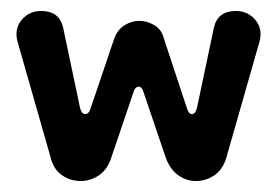

<svg xmlns="http://www.w3.org/2000/svg" viewBox="-20 -320 505 350"><path d="M127 10Q108 10 92.5 -1Q77 -12 72 -34L12 -244Q11 -248 10.5 -251Q10 -254 10 -257Q10 -275 23 -287.5Q36 -300 55 -300Q88 -300 95 -270L126 -123Q129 -112 135 -112Q142 -112 145 -122L188 -249Q194 -266 207 -274Q220 -282 234 -282Q248 -282 261.5 -274Q275 -266 279 -249L321 -122Q324 -112 330 -112Q336 -112 339 -123L370 -270Q377 -300 410 -300Q429 -300 442 -287.5Q455 -275 455 -257Q455 -254 454.5 -251Q454 -248 453 -244L393 -34Q387 -12 371.5 -1Q356 10 337 10Q320 10 305 -0.5Q290 -11 282 -33L242 -151Q239 -162 233 -162Q226 -162 223 -151L183 -33Q176 -11 160.5 -0.5Q145 10 127 10Z"/></svg>

Font: Dongle
Style: Bold
Weight: 700
Designer: Yanghee Ryu
Foundry: Yanghee Ryu
Version: Version 2.000